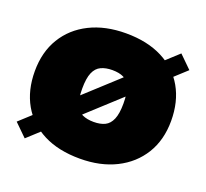

<svg xmlns="http://www.w3.org/2000/svg" viewBox="-99 -654 841 783"><g transform="rotate(20 321.0 -262.5)"><path d="M80 9 26 -44 562 -535 616 -482ZM319 10Q226 10 160.5 -23.5Q95 -57 60 -118.5Q25 -180 25 -263Q25 -346 62 -407Q99 -468 166 -501.5Q233 -535 323 -535Q415 -535 481 -501.5Q547 -468 582 -406.5Q617 -345 617 -262Q617 -179 579.5 -118Q542 -57 475 -23.5Q408 10 319 10ZM321 -150Q350 -150 369.5 -159.5Q389 -169 399.5 -193.5Q410 -218 410 -262Q410 -307 400 -331.5Q390 -356 370.5 -365.5Q351 -375 321 -375Q293 -375 272.5 -365.5Q252 -356 241.5 -331.5Q231 -307 231 -262Q231 -218 241 -193.5Q251 -169 271.5 -159.5Q292 -150 321 -150Z"/></g></svg>

Font: REM Black
Style: Regular
Weight: 900
Designer: Octavio Pardo
Foundry: Ashler Design
Version: Version 1.005;gftools[0.9.28]